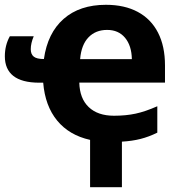

<svg xmlns="http://www.w3.org/2000/svg" viewBox="-20 -576 755 792"><path d="M351.6 1Q265.6 -18.1 215.8 -78.6Q166 -139.2 158.2 -234.9H140.1Q69.8 -235.4 34.9 -262.9Q0 -290.5 0 -343.8Q0 -389.2 20.5 -426.3H119.1Q106.9 -397.5 106.9 -373Q106.9 -352.1 119.4 -342.3Q131.8 -332.5 161.1 -332.5Q176.3 -439.9 242.4 -498Q308.6 -556.2 417 -556.2Q493.7 -556.2 548.3 -526.9Q603 -497.6 631.8 -441.4Q660.6 -385.3 660.6 -306.2V-235.4H307.1Q308.6 -169.9 345.9 -134.3Q383.3 -98.6 450.2 -98.6Q499.5 -98.6 539.3 -107.2Q579.1 -115.7 628.9 -137.7V-28.8Q594.2 -11.7 559.6 -2.9Q524.9 5.9 482.9 8.3V196.3H351.6ZM421.9 -452.6Q374.5 -452.6 345 -421.9Q315.4 -391.1 310.5 -332H523.9Q522.9 -387.7 495.8 -420.2Q468.8 -452.6 421.9 -452.6Z"/></svg>

Font: Viking Open Sans
Style: Bold
Weight: 700
Foundry: Ascender Corporation
Version: Version 2.001